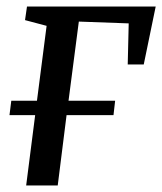

<svg xmlns="http://www.w3.org/2000/svg" viewBox="-20 -567 496 587"><path d="M62.5 -547H456L419.5 -370H370.5L373.5 -495.5L221 -501L189.5 -259H332L327 -215H183.5L156.5 0H60L87.5 -215H9L14.5 -259H93L122.5 -488L56.5 -505.5Z"/></svg>

Font: Merriweather 36pt
Style: Italic
Weight: 400
Italic angle: -7.8°
Version: Version 2.101